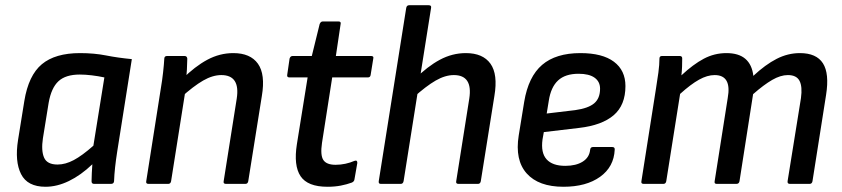

<svg xmlns="http://www.w3.org/2000/svg" viewBox="-20 -703 3219 734"><path d="M154 11Q85 11 60.5 -37.5Q36 -86 49 -168L73 -317Q89 -415 140 -457.5Q191 -500 286 -500Q340 -500 385.5 -491Q431 -482 484 -477L428 -123Q423 -91 420 -63.5Q417 -36 416 -10Q415 0 404 0H340Q330 0 330 -10Q330 -25 331 -42Q332 -59 333 -75Q289 -33 243.5 -11Q198 11 154 11ZM200 -74Q230 -74 262 -91Q294 -108 337 -146L379 -407Q356 -412 331 -415Q306 -418 285 -418Q231 -418 203.5 -392.5Q176 -367 166 -310L144 -174Q137 -127 148.5 -100.5Q160 -74 200 -74Z M844 0Q833 0 835 -10L885 -326Q899 -416 826 -416Q793 -416 756.5 -395Q720 -374 670 -329L677 -401Q725 -449 772.5 -474.5Q820 -500 872 -500Q937 -500 966 -459.5Q995 -419 981 -336L929 -10Q927 0 918 0ZM548 0Q537 0 539 -10L595 -366Q600 -395 603.5 -426.5Q607 -458 608 -478Q608 -489 619 -489H685Q695 -489 696 -479Q696 -464 694.5 -437Q693 -410 690 -390V-364L634 -10Q632 0 623 0Z M1232 11Q1156 11 1129 -29.5Q1102 -70 1115 -152L1156 -407H1087Q1076 -407 1078 -417L1087 -479Q1090 -489 1099 -489H1172L1202 -611Q1206 -621 1214 -621H1274Q1285 -621 1282 -610L1264 -489H1398Q1410 -489 1407 -479L1397 -417Q1396 -407 1386 -407H1250L1211 -157Q1204 -110 1216 -91.5Q1228 -73 1263 -73Q1282 -73 1300.5 -77Q1319 -81 1335 -88Q1341 -90 1343.5 -88Q1346 -86 1346 -80L1335 -17Q1334 -9 1325 -5Q1306 2 1283 6.5Q1260 11 1232 11Z M1436 0Q1426 0 1428 -11L1533 -673Q1535 -683 1544 -683H1619Q1630 -683 1628 -673L1523 -11Q1521 0 1512 0ZM1733 0Q1722 0 1724 -10L1774 -326Q1788 -416 1715 -416Q1682 -416 1645.5 -395Q1609 -374 1559 -329L1566 -401Q1614 -449 1661.5 -474.5Q1709 -500 1761 -500Q1826 -500 1855 -459.5Q1884 -419 1870 -336L1818 -10Q1816 0 1807 0Z M2134 11Q2039 11 1993.5 -40Q1948 -91 1963 -185L1984 -314Q2000 -410 2052.5 -455Q2105 -500 2199 -500Q2283 -500 2327 -467Q2371 -434 2371 -374Q2371 -301 2326 -262.5Q2281 -224 2194 -214L2059 -198L2054 -170Q2047 -119 2069.5 -94Q2092 -69 2141 -69Q2182 -69 2207.5 -85Q2233 -101 2236 -130Q2237 -141 2247 -141H2320Q2331 -141 2330 -131Q2327 -65 2274 -27Q2221 11 2134 11ZM2070 -269 2179 -282Q2229 -289 2251.5 -308Q2274 -327 2274 -364Q2274 -391 2253 -406Q2232 -421 2192 -421Q2141 -421 2113.5 -395.5Q2086 -370 2078 -318Z M2441 0Q2430 0 2432 -10L2488 -366Q2493 -396 2497 -426Q2501 -456 2501 -479Q2501 -489 2511 -489H2578Q2588 -489 2588 -480Q2588 -465 2587.5 -449Q2587 -433 2585 -415Q2630 -457 2670.5 -478.5Q2711 -500 2757 -500Q2804 -500 2829.5 -478Q2855 -456 2860 -413Q2906 -456 2949 -478Q2992 -500 3038 -500Q3101 -500 3126 -461Q3151 -422 3138 -340L3086 -10Q3084 0 3075 0H3000Q2989 0 2991 -11L3042 -328Q3048 -372 3036.5 -394Q3025 -416 2992 -416Q2964 -416 2932 -397.5Q2900 -379 2859 -343L2807 -10Q2805 0 2795 0H2720Q2710 0 2712 -10L2762 -328Q2770 -372 2757.5 -394Q2745 -416 2712 -416Q2684 -416 2652.5 -398.5Q2621 -381 2580 -344L2527 -10Q2525 0 2516 0Z"/></svg>

Font: Sofia Sans Semi Condensed SemiBold
Style: Italic
Weight: 600
Italic angle: -9°
Version: Version 4.100